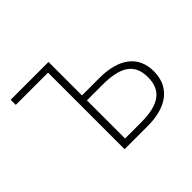

<svg xmlns="http://www.w3.org/2000/svg" viewBox="-122 -702 876 876"><g transform="rotate(-45 316.0 -263.5)"><path d="M237 0H386C509 0 583 -55 583 -157C583 -258 509 -311 386 -311H273V-527H29V-494H237ZM273 -33V-279H375C490 -279 545 -243 545 -157C545 -70 490 -33 375 -33Z"/></g></svg>

Font: Source Han Sans JP ExtraLight
Style: Regular
Weight: 250
Designer: Ryoko NISHIZUKA 西塚涼子 (kana, bopomofo & ideographs); Paul D. Hunt (Latin, Greek & Cyrillic); Sandoll Communications 산돌커뮤니
Foundry: Adobe
Version: Version 2.001;hotconv 1.0.107;makeotfexe 2.5.65593